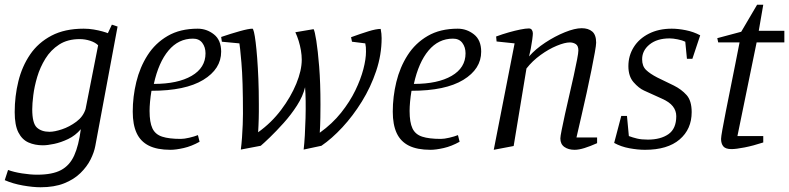

<svg xmlns="http://www.w3.org/2000/svg" viewBox="-26 -623 3329 810"><path d="M145 167Q113 167 70.5 159.5Q28 152 -6 137L8 94Q32 103 67 108.5Q102 114 131 114Q195 114 231.5 94.5Q268 75 287 33Q306 -9 315 -78Q292 -51 261.5 -36.5Q231 -22 202.5 -16Q174 -10 155 -10Q121 -10 94 -22Q67 -34 51.5 -64.5Q36 -95 36 -150Q36 -217 51.5 -280Q67 -343 101 -393Q135 -443 191 -472.5Q247 -502 327 -502Q349 -502 369.5 -498.5Q390 -495 406 -490.5Q422 -486 429 -483L446 -519L470 -511L376 -7Q371 20 356 50Q341 80 313.5 107Q286 134 244.5 150.5Q203 167 145 167ZM183 -67Q204 -67 235.5 -77.5Q267 -88 296 -109.5Q325 -131 335 -163L388 -432Q376 -444 354.5 -451Q333 -458 310 -458Q259 -458 223.5 -435Q188 -412 165.5 -375.5Q143 -339 131 -298.5Q119 -258 114.5 -221.5Q110 -185 110 -162Q110 -103 129.5 -85Q149 -67 183 -67Z M693 9Q637 9 602 -8.5Q567 -26 550.5 -61.5Q534 -97 534 -152Q534 -215 549 -277Q564 -339 596.5 -390Q629 -441 681.5 -471.5Q734 -502 808 -502Q846 -502 876.5 -478Q907 -454 907 -405Q907 -332 831.5 -286Q756 -240 613 -240Q609 -216 607 -194Q605 -172 605 -155Q605 -107 617 -81.5Q629 -56 658 -46.5Q687 -37 737 -37Q751 -37 772.5 -42Q794 -47 809 -53L816 -25Q782 -6 749 1.5Q716 9 693 9ZM623 -269Q724 -269 782.5 -303Q841 -337 841 -398Q841 -424 827.5 -442Q814 -460 788 -460Q727 -460 685 -410Q643 -360 623 -269Z M990 8Q993 -15 995 -43Q997 -71 998 -97.5Q999 -124 999 -143Q999 -285 992.5 -358.5Q986 -432 984 -440L910 -447L907 -467Q948 -481 985.5 -491.5Q1023 -502 1039 -502Q1042 -502 1045.5 -487.5Q1049 -473 1052.5 -445Q1056 -417 1059 -378Q1062 -339 1064 -290Q1066 -241 1066 -184Q1066 -167 1066 -151.5Q1066 -136 1065.5 -122Q1065 -108 1064.5 -94Q1064 -80 1063 -65Q1119 -105 1160 -159.5Q1201 -214 1224 -270Q1247 -326 1247 -371Q1247 -390 1243.5 -410.5Q1240 -431 1234 -450.5Q1228 -470 1220 -487L1297 -500Q1302 -492 1308.5 -451Q1315 -410 1320.5 -342Q1326 -274 1326 -182Q1326 -160 1325.5 -127Q1325 -94 1323 -63Q1376 -101 1413 -147.5Q1450 -194 1473 -241.5Q1496 -289 1507 -331.5Q1518 -374 1518 -405Q1518 -417 1517.5 -424Q1517 -431 1515 -440L1459 -447L1455 -466Q1496 -481 1528.5 -491Q1561 -501 1580 -501Q1582 -491 1583 -481Q1584 -471 1584 -462Q1584 -392 1561 -323.5Q1538 -255 1500.5 -194.5Q1463 -134 1418.5 -86Q1374 -38 1330 -8L1255 8Q1258 -17 1260 -52Q1262 -87 1263 -125Q1264 -163 1263.5 -197Q1263 -231 1261 -255Q1252 -217 1227 -178Q1202 -139 1170.5 -104Q1139 -69 1112.5 -43.5Q1086 -18 1074 -8Z M1790 9Q1734 9 1699 -8.5Q1664 -26 1647.5 -61.5Q1631 -97 1631 -152Q1631 -215 1646 -277Q1661 -339 1693.5 -390Q1726 -441 1778.5 -471.5Q1831 -502 1905 -502Q1943 -502 1973.5 -478Q2004 -454 2004 -405Q2004 -332 1928.5 -286Q1853 -240 1710 -240Q1706 -216 1704 -194Q1702 -172 1702 -155Q1702 -107 1714 -81.5Q1726 -56 1755 -46.5Q1784 -37 1834 -37Q1848 -37 1869.5 -42Q1891 -47 1906 -53L1913 -25Q1879 -6 1846 1.5Q1813 9 1790 9ZM1720 -269Q1821 -269 1879.5 -303Q1938 -337 1938 -398Q1938 -424 1924.5 -442Q1911 -460 1885 -460Q1824 -460 1782 -410Q1740 -360 1720 -269Z M2057 9 2145 -440 2069 -448 2067 -469Q2094 -479 2120.5 -486.5Q2147 -494 2169.5 -498.5Q2192 -503 2205 -503Q2214 -503 2218 -496.5Q2222 -490 2222 -482Q2222 -475 2219.5 -456Q2217 -437 2213 -416.5Q2209 -396 2206 -385Q2233 -416 2274 -443Q2315 -470 2357 -487Q2399 -504 2428 -504Q2456 -504 2472.5 -490Q2489 -476 2489 -443Q2489 -433 2483.5 -402Q2478 -371 2469 -326.5Q2460 -282 2449 -231.5Q2438 -181 2426.5 -132Q2415 -83 2406 -43H2493V-19Q2464 -6 2440 1.5Q2416 9 2398 9Q2372 9 2355 -3Q2338 -15 2338 -39Q2338 -47 2343.5 -74.5Q2349 -102 2357.5 -141Q2366 -180 2376 -222.5Q2386 -265 2394.5 -304Q2403 -343 2408.5 -371.5Q2414 -400 2414 -410Q2414 -430 2403 -437Q2392 -444 2378 -444Q2357 -444 2323 -430Q2289 -416 2254.5 -391Q2220 -366 2195 -334L2141 -7Z M2695 9Q2665 9 2629.5 2.5Q2594 -4 2565 -20L2595 -134H2619L2627 -49Q2643 -43 2661.5 -38.5Q2680 -34 2707 -34Q2761 -34 2794 -57Q2827 -80 2827 -133Q2827 -156 2812.5 -174.5Q2798 -193 2766 -207L2691 -241Q2669 -251 2647 -276Q2625 -301 2625 -344Q2625 -388 2647.5 -424Q2670 -460 2711.5 -481Q2753 -502 2808 -502Q2835 -502 2867.5 -495.5Q2900 -489 2928 -474L2895 -375H2872L2865 -447Q2853 -453 2833 -457Q2813 -461 2799 -461Q2746 -461 2714.5 -435.5Q2683 -410 2683 -373Q2683 -344 2699.5 -328Q2716 -312 2747 -296L2817 -262Q2849 -246 2870.5 -222Q2892 -198 2892 -150Q2892 -78 2841 -34.5Q2790 9 2695 9Z M3060 6Q3035 6 3025.5 -5.5Q3016 -17 3016 -37Q3016 -45 3021.5 -76Q3027 -107 3036 -152.5Q3045 -198 3055.5 -250Q3066 -302 3076 -352.5Q3086 -403 3094 -444H3004L3000 -462L3101 -489L3168 -603H3194L3175 -493H3283V-444H3166L3085 -49H3194V-22Q3151 -8 3115 -1Q3079 6 3060 6Z"/></svg>

Font: Manuale Light
Style: Italic
Weight: 300
Italic angle: -11°
Version: Version 1.002